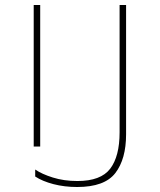

<svg xmlns="http://www.w3.org/2000/svg" viewBox="-20 -734 640 769"><path d="M289 15Q238 15 194 3.5Q150 -8 121 -27V-55Q147 -37 191.5 -23Q236 -9 290 -9Q384 -9 421.5 -58.5Q459 -108 459 -204V-714H485V-196Q485 -97 442 -41Q399 15 289 15ZM115 -147V-714H141V-147Z"/></svg>

Font: Noto Sans Mono Thin
Style: Regular
Weight: 100
Designer: Monotype Design Team
Foundry: Monotype Imaging Inc.
Version: Version 2.014